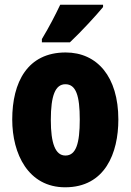

<svg xmlns="http://www.w3.org/2000/svg" viewBox="-20 -786 556 816"><path d="M418 -756V-766H236C215 -722 190 -673 158 -620V-606H277C327 -653 390 -722 418 -756ZM483 -278C483 -460 393 -563 259 -563C97 -563 32 -437 32 -278C32 -132 100 10 257 10C427 10 483 -136 483 -278ZM196 -276C196 -380 215 -428 258 -428C303 -428 319 -379 319 -278C319 -176 303 -125 258 -125C215 -125 196 -177 196 -276Z"/></svg>

Font: Noto Sans Georgian ExtraCondensed Black
Style: Regular
Weight: 900
Width: 2
Designer: Monotype Design Team, Akaki Razmadze
Foundry: Google LLC
Version: Version 2.005